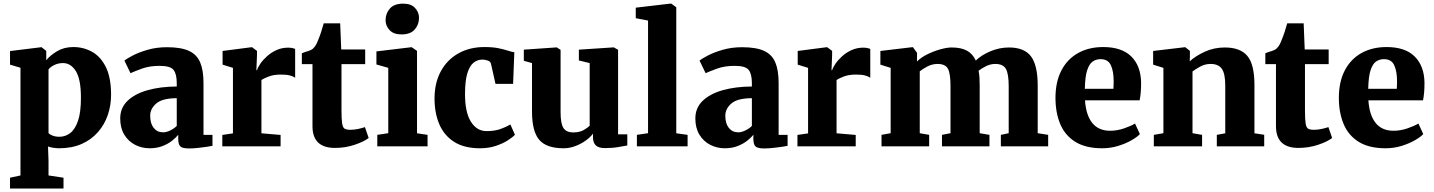

<svg xmlns="http://www.w3.org/2000/svg" viewBox="-20 -840 8228 1102"><path d="M617.5 -296Q617.5 -235.5 598.8 -180.2Q580 -125 542.2 -81.8Q504.5 -38.5 448.8 -13.8Q393 11 318.5 11Q301.5 11 283.5 7.8Q265.5 4.5 255.5 1L258.5 82V167L344.5 180V242H37.5V180L97.5 167V-451L37.5 -469V-547L216.5 -569H218.5L245.5 -548V-494Q266 -521 306.8 -545.5Q347.5 -570 400.5 -570Q460 -570 509.2 -542.2Q558.5 -514.5 588 -454.2Q617.5 -394 617.5 -296ZM341.5 -478Q314 -478 291.5 -466.8Q269 -455.5 258.5 -442V-76Q265.5 -68 282.2 -61.5Q299 -55 321.5 -55Q355 -55 383 -76.2Q411 -97.5 427.8 -146.5Q444.5 -195.5 444.5 -279Q444.5 -385 415.5 -431.5Q386.5 -478 341.5 -478Z M670 -160Q670 -221 712.2 -261.5Q754.5 -302 827.8 -322.5Q901 -343 994.5 -343.5V-363Q994.5 -414.5 976.5 -438.2Q958.5 -462 896 -462Q838.5 -462 795.8 -446.5Q753 -431 729 -420L694 -492.5Q707 -503 741.8 -521.2Q776.5 -539.5 827.2 -554.2Q878 -569 938.5 -569Q1018.5 -569 1064 -548.2Q1109.5 -527.5 1128.8 -482.2Q1148 -437 1148 -363.5V-66H1199.5V-3Q1188 -0.5 1164.5 3Q1141 6.5 1114.2 9.2Q1087.5 12 1066 12Q1027.5 12 1015.2 0.5Q1003 -11 1003 -43.5V-66.5Q990.5 -50.5 967.5 -32.2Q944.5 -14 912.2 -1.5Q880 11 839 11Q793.5 11 755 -9Q716.5 -29 693.2 -67.2Q670 -105.5 670 -160ZM916.5 -80.5Q935 -80.5 957 -91.2Q979 -102 994.5 -117V-276.5Q911.5 -276 876.8 -246Q842 -216 842 -176Q842 -131 862.2 -105.8Q882.5 -80.5 916.5 -80.5Z M1256 0V-65.5L1317 -74.5V-450.5L1257.5 -469V-547.5L1423.5 -569H1426.5L1455 -548V-524L1451.5 -437H1455Q1459.5 -452.5 1474.2 -474.2Q1489 -496 1512.5 -517.2Q1536 -538.5 1566.8 -552.5Q1597.5 -566.5 1633.5 -566.5Q1647.5 -566.5 1657.8 -564.2Q1668 -562 1674 -559.5V-393.5Q1662 -402.5 1643 -407.2Q1624 -412 1591.5 -412Q1551.5 -412 1523 -401.2Q1494.5 -390.5 1480.5 -381V-75L1590.5 -65.5V0Z M1902.5 9Q1773.5 9 1773.5 -116V-472H1712.5V-534.5Q1731.5 -542 1749 -547Q1766.5 -552 1777 -561.5Q1787.5 -571.5 1793.8 -583Q1800 -594.5 1807 -612.5Q1815 -631.5 1823.2 -656.5Q1831.5 -681.5 1838 -706H1932.5L1938.5 -556H2076V-472H1940V-207.5Q1940 -155.5 1943.8 -131.5Q1947.5 -107.5 1958.5 -101.2Q1969.5 -95 1990.5 -95Q2013 -95 2036 -100Q2059 -105 2074.5 -110.5L2096 -48Q2069 -27 2015.5 -9Q1962 9 1902.5 9Z M2208.5 -75.5V-450.5L2140.5 -470V-545L2341 -569H2343L2373.5 -548V-75L2434 -66V0H2145.5V-66ZM2284 -642.5Q2238.5 -642.5 2215.8 -667.5Q2193 -692.5 2193 -723.5Q2193 -763 2217.8 -791Q2242.5 -819 2293 -819H2294Q2340 -819 2362.5 -794Q2385 -769 2385 -738Q2385 -698.5 2360.2 -670.5Q2335.5 -642.5 2285 -642.5Z M2474 -274Q2474 -364 2510 -430.5Q2546 -497 2610.8 -533.5Q2675.5 -570 2761 -570Q2807.5 -570 2839.5 -563.5Q2871.5 -557 2893.8 -549.8Q2916 -542.5 2932 -540L2925 -358.5H2824L2798 -474Q2795 -487.5 2778.5 -492.8Q2762 -498 2749 -498Q2720 -498 2697.8 -480Q2675.5 -462 2662.5 -419.8Q2649.5 -377.5 2649 -303.5Q2648.5 -196.5 2682.5 -142Q2716.5 -87.5 2772.5 -87.5Q2819 -87.5 2852.5 -99.5Q2886 -111.5 2909.5 -125.5L2935.5 -66.5Q2923.5 -53 2895.2 -34.8Q2867 -16.5 2826.2 -2.8Q2785.5 11 2735.5 11Q2644 11 2586.2 -26Q2528.5 -63 2501.2 -127.5Q2474 -192 2474 -274Z M3451.5 10Q3415 10 3399.2 -6Q3383.5 -22 3383.5 -51V-73Q3368.5 -52.5 3341.8 -33.2Q3315 -14 3282 -1.5Q3249 11 3214.5 11Q3116.5 11 3075 -37.5Q3033.5 -86 3033.5 -200V-478L2986.5 -491V-555L3174.5 -568H3175.5L3197.5 -554V-196Q3197.5 -131 3213.8 -105.5Q3230 -80 3270.5 -80Q3306.5 -80 3330 -93.5Q3353.5 -107 3364.5 -118V-478L3302.5 -493V-555L3500.5 -568H3503.5L3527.5 -554V-69H3580.5V-5Q3562 -1.5 3528.2 4.2Q3494.5 10 3451.5 10Z M3699.5 -75.5V-722L3629 -735.5V-796L3829.5 -819.5H3832L3861.5 -798.5V-75L3926.5 -66V0H3635.5V-66Z M3971 -160Q3971 -221 4013.2 -261.5Q4055.5 -302 4128.8 -322.5Q4202 -343 4295.5 -343.5V-363Q4295.5 -414.5 4277.5 -438.2Q4259.5 -462 4197 -462Q4139.5 -462 4096.8 -446.5Q4054 -431 4030 -420L3995 -492.5Q4008 -503 4042.8 -521.2Q4077.5 -539.5 4128.2 -554.2Q4179 -569 4239.5 -569Q4319.5 -569 4365 -548.2Q4410.5 -527.5 4429.8 -482.2Q4449 -437 4449 -363.5V-66H4500.5V-3Q4489 -0.5 4465.5 3Q4442 6.5 4415.2 9.2Q4388.5 12 4367 12Q4328.5 12 4316.2 0.5Q4304 -11 4304 -43.5V-66.5Q4291.5 -50.5 4268.5 -32.2Q4245.5 -14 4213.2 -1.5Q4181 11 4140 11Q4094.5 11 4056 -9Q4017.5 -29 3994.2 -67.2Q3971 -105.5 3971 -160ZM4217.5 -80.5Q4236 -80.5 4258 -91.2Q4280 -102 4295.5 -117V-276.5Q4212.5 -276 4177.8 -246Q4143 -216 4143 -176Q4143 -131 4163.2 -105.8Q4183.5 -80.5 4217.5 -80.5Z M4557 0V-65.5L4618 -74.5V-450.5L4558.5 -469V-547.5L4724.5 -569H4727.5L4756 -548V-524L4752.5 -437H4756Q4760.5 -452.5 4775.2 -474.2Q4790 -496 4813.5 -517.2Q4837 -538.5 4867.8 -552.5Q4898.5 -566.5 4934.5 -566.5Q4948.5 -566.5 4958.8 -564.2Q4969 -562 4975 -559.5V-393.5Q4963 -402.5 4944 -407.2Q4925 -412 4892.5 -412Q4852.5 -412 4824 -401.2Q4795.5 -390.5 4781.5 -381V-75L4891.5 -65.5V0Z M5039.5 0V-66L5092 -75.5V-450.5L5033 -469V-547.5L5214.5 -569H5220L5243.5 -536.5L5243 -487Q5265.5 -510 5302 -528Q5338.5 -546 5376.8 -556.8Q5415 -567.5 5442.5 -567.5Q5497 -567.5 5530.2 -549Q5563.5 -530.5 5580.5 -492.5Q5613 -524 5664.8 -545.8Q5716.5 -567.5 5771 -567.5Q5859.5 -567.5 5897.8 -516Q5936 -464.5 5936 -349V-75.5L5996 -66V0H5724.5V-66L5769.5 -75.5V-344.5Q5769.5 -416 5753.5 -444.5Q5737.5 -473 5692.5 -473Q5665 -473 5639.5 -460.2Q5614 -447.5 5596.5 -434Q5600.5 -415.5 5601.8 -394Q5603 -372.5 5603 -348.5V-75.5L5659 -66V0H5386.5V-66L5435.5 -75.5V-348Q5435.5 -417.5 5420.8 -445.2Q5406 -473 5361.5 -473Q5331 -473 5303.8 -459Q5276.5 -445 5259 -430.5V-75.5L5313 -66V0Z M6306.5 11Q6211 11 6151.8 -26Q6092.5 -63 6065.2 -128.2Q6038 -193.5 6038 -278Q6038 -370.5 6072 -435.8Q6106 -501 6167.8 -535.5Q6229.5 -570 6312 -570Q6418 -570 6472.8 -516.2Q6527.5 -462.5 6529.5 -367Q6529.5 -333 6527.2 -308Q6525 -283 6521 -264H6207.5Q6213 -179.5 6249 -134.5Q6285 -89.5 6351.5 -89.5Q6391.5 -89.5 6431.8 -103.2Q6472 -117 6494.5 -131L6522.5 -70.5Q6507.5 -54 6474.5 -35Q6441.5 -16 6397.8 -2.5Q6354 11 6306.5 11ZM6206.5 -330.5H6370.5Q6371 -341 6371.5 -351.2Q6372 -361.5 6372 -372Q6372 -431 6355.8 -465.8Q6339.5 -500.5 6297 -500.5Q6271.5 -500.5 6251.8 -487Q6232 -473.5 6220 -437Q6208 -400.5 6206.5 -330.5Z M6657.5 -75.5V-450.5L6598.5 -469V-547.5L6780 -569H6783L6809.5 -548V-511.5L6808.5 -488Q6840 -517.5 6893.5 -542.5Q6947 -567.5 7010 -567.5Q7098.5 -567.5 7139.2 -519Q7180 -470.5 7180 -352.5V-75L7236 -66.5V0H6964V-66L7012.5 -75V-348Q7012.5 -417.5 6992.8 -445.2Q6973 -473 6928.5 -473Q6896.5 -473 6869 -458Q6841.5 -443 6824.5 -430V-75.5L6879.5 -66V0H6602.5V-66Z M7432.5 9Q7303.5 9 7303.5 -116V-472H7242.5V-534.5Q7261.5 -542 7279 -547Q7296.5 -552 7307 -561.5Q7317.5 -571.5 7323.8 -583Q7330 -594.5 7337 -612.5Q7345 -631.5 7353.2 -656.5Q7361.5 -681.5 7368 -706H7462.5L7468.5 -556H7606V-472H7470V-207.5Q7470 -155.5 7473.8 -131.5Q7477.5 -107.5 7488.5 -101.2Q7499.5 -95 7520.5 -95Q7543 -95 7566 -100Q7589 -105 7604.5 -110.5L7626 -48Q7599 -27 7545.5 -9Q7492 9 7432.5 9Z M7933 11Q7837.5 11 7778.2 -26Q7719 -63 7691.8 -128.2Q7664.5 -193.5 7664.5 -278Q7664.5 -370.5 7698.5 -435.8Q7732.5 -501 7794.2 -535.5Q7856 -570 7938.5 -570Q8044.5 -570 8099.2 -516.2Q8154 -462.5 8156 -367Q8156 -333 8153.8 -308Q8151.5 -283 8147.5 -264H7834Q7839.5 -179.5 7875.5 -134.5Q7911.5 -89.5 7978 -89.5Q8018 -89.5 8058.2 -103.2Q8098.5 -117 8121 -131L8149 -70.5Q8134 -54 8101 -35Q8068 -16 8024.2 -2.5Q7980.5 11 7933 11ZM7833 -330.5H7997Q7997.5 -341 7998 -351.2Q7998.5 -361.5 7998.5 -372Q7998.5 -431 7982.2 -465.8Q7966 -500.5 7923.5 -500.5Q7898 -500.5 7878.2 -487Q7858.5 -473.5 7846.5 -437Q7834.5 -400.5 7833 -330.5Z"/></svg>

Font: Merriweather Black
Style: Regular
Weight: 900
Designer: Eben Sorkin
Foundry: Eben Sorkin
Version: Version 2.200;gftools[0.9.31]